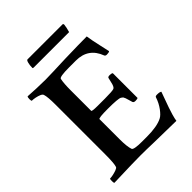

<svg xmlns="http://www.w3.org/2000/svg" viewBox="-223 -899 1016 1016"><g transform="rotate(-45 285.0 -390.5)"><path d="M29.3 2.9Q26.4 0 26.4 -12.7Q26.4 -29.3 29.3 -29.3Q38.1 -29.3 52.2 -32.2Q66.4 -35.2 79.6 -40Q92.8 -44.9 94.7 -50.8Q101.6 -70.3 101.6 -139.6V-508.8Q101.6 -568.4 94.7 -588.9Q92.8 -596.7 80.6 -602.1Q68.4 -607.4 53.2 -610.4Q38.1 -613.3 28.3 -613.3Q24.4 -613.3 24.4 -627.9Q24.4 -641.6 28.3 -645.5Q60.5 -643.6 92.8 -642.1Q125 -640.6 158.2 -640.6Q179.7 -640.6 217.8 -642.1Q255.9 -643.6 309.6 -645.5Q418 -648.4 473.6 -648.4Q475.6 -633.8 479.5 -613.3Q483.4 -592.8 489.3 -567.4L502 -509.8Q497.1 -504.9 481.4 -504.9Q470.7 -504.9 467.8 -511.7Q435.5 -598.6 342.8 -598.6H292Q218.8 -598.6 217.8 -585.9Q211.9 -558.6 211.9 -506.8V-353.5Q211.9 -347.7 254.9 -347.7H309.6Q365.2 -347.7 377 -352.5Q387.7 -357.4 393.6 -386.7Q396.5 -399.4 399.4 -411.1Q400.4 -418 415 -418Q428.7 -418 433.6 -413.1V-228.5Q429.7 -224.6 415 -224.6Q402.3 -224.6 399.4 -232.4Q395.5 -246.1 392.6 -255.4Q389.6 -264.6 387.7 -271.5Q382.8 -282.2 381.8 -283.7Q380.9 -285.2 372.1 -291Q358.4 -298.8 282.2 -298.8Q211.9 -298.8 211.9 -291V-139.6Q211.9 -85.9 220.7 -60.5Q224.6 -47.9 287.1 -47.9H323.2Q400.4 -47.9 439.5 -68.4Q455.1 -76.2 474.6 -102.5Q494.1 -128.9 504.9 -162.1Q506.8 -168 518.6 -168Q540 -168 545.9 -162.1L514.6 -75.2Q508.8 -59.6 502 -35.6Q495.1 -11.7 493.2 2.9Q454.1 2.9 332 0Q270.5 -2 227.5 -2Q184.6 -2 159.2 -1ZM158.2 -730.5Q152.3 -730.5 152.3 -734.4Q152.3 -753.9 156.2 -768.6Q160.2 -784.2 166 -784.2H427.7Q433.6 -784.2 433.6 -776.4Q431.6 -756.8 423.8 -730.5Z"/></g></svg>

Font: Crimson Text SemiBold
Style: Regular
Weight: 600
Designer: Sebastian Kosch
Foundry: Sebastian Kosch
Version: Version 1.100; ttfautohint (v1.8.4)